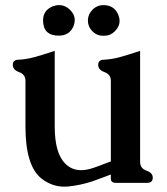

<svg xmlns="http://www.w3.org/2000/svg" viewBox="-20 -695 645 740"><path d="M520 -71.3Q520 -45.9 544.4 -37.4Q568.8 -28.8 568.8 -10.3Q568.8 9.8 546.4 9.8H427.7Q407.2 9.8 407.2 -6.3V-22.5Q397.9 -19 377 -11Q356 -2.9 337.4 3.4Q291 19 241.7 23.9Q233.9 24.4 227.1 24.4Q181.6 24.4 141.6 -5.4Q78.1 -53.7 78.1 -207.5V-383.8Q78.1 -408.2 53.7 -417Q29.3 -425.8 29.3 -444.8Q29.3 -464.8 51.3 -464.8Q81.5 -466.3 112.1 -474.6Q142.6 -482.9 190.9 -499V-207.5Q190.9 -103.5 232.4 -63.5Q257.3 -39.1 292.5 -39.1Q313.5 -39.1 339.8 -47.9Q349.1 -50.8 365.7 -57.1Q382.3 -63.5 393.6 -67.9Q396.5 -68.8 401.9 -70.8L407.2 -72.8V-383.8Q407.2 -408.2 382.8 -417Q358.4 -425.8 358.4 -444.8Q358.4 -464.8 380.4 -464.8Q410.6 -466.3 441.2 -474.6Q471.7 -482.9 520 -499ZM318.8 -616.7Q318.8 -639.2 336.2 -657.2Q353.5 -675.3 378.9 -675.3Q419.9 -675.3 436 -638.2Q440.9 -625.5 440.9 -613.8Q440.9 -592.8 422.9 -574.7Q405.8 -557.6 385.3 -557.6Q384.8 -557.1 378.4 -557.1Q352.5 -557.1 335 -575.7Q318.8 -591.8 318.8 -616.7ZM146 -616.7Q146 -654.8 182.6 -670.4Q195.8 -675.3 207.5 -675.3Q231.4 -675.3 250 -657.2Q268.1 -639.2 268.1 -617.7Q268.1 -606.4 263.7 -594.7Q248 -557.6 206.5 -557.6Q146 -557.6 146 -616.7Z"/></svg>

Font: Caudex
Style: Bold
Weight: 700
Version: Version 1.01